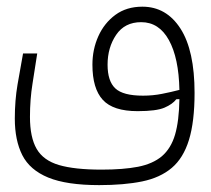

<svg xmlns="http://www.w3.org/2000/svg" viewBox="-20 -346 626 569"><path d="M273.9 202.6Q177.7 202.6 123 180.2Q68.4 157.7 46.1 113.8Q23.9 69.8 23.9 5.4Q23.9 -48.3 32 -95.7Q40 -143.1 48.3 -187.5H90.3Q84 -145 76.4 -98.4Q68.8 -51.8 68.8 0.5Q68.8 61 88.6 95.2Q108.4 129.4 154.8 143.1Q201.2 156.7 280.8 156.7Q345.7 156.7 389.2 148.2Q432.6 139.6 459.5 117.2Q486.8 93.8 498.8 53Q510.7 12.2 511.7 -52.2L502.4 -51.8Q491.2 -37.1 467.3 -26.9Q443.4 -16.6 387.7 -16.6Q315.4 -16.6 284.7 -50Q253.9 -83.5 253.9 -154.3Q253.9 -199.7 271.5 -238.8Q289.1 -277.8 322 -302Q355 -326.2 401.9 -326.2Q473.1 -326.2 514.9 -261.2Q556.6 -196.3 556.6 -70.8Q556.6 14.6 540 68.6Q523.4 122.6 489 151.6Q454.6 180.7 401.1 191.7Q347.7 202.6 273.9 202.6ZM511.7 -79.6Q509.8 -174.3 480.5 -227.3Q451.2 -280.3 398.4 -280.3Q349.6 -280.3 324.2 -242.7Q298.8 -205.1 298.8 -154.3Q298.8 -105.5 321.8 -84Q344.7 -62.5 403.8 -62.5Q433.1 -62.5 460.2 -67.9Q487.3 -73.2 511.7 -79.6Z"/></svg>

Font: Cascadia Code ExtraLight
Style: Regular
Weight: 200
Monospace: yes
Designer: Aaron Bell
Foundry: Saja Typeworks
Version: Version 2407.024; ttfautohint (v1.8.4)